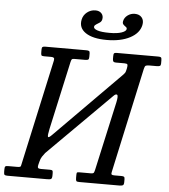

<svg xmlns="http://www.w3.org/2000/svg" viewBox="-101 -1036 962 1092"><g transform="rotate(5 380.0 -490.0)"><path d="M624 -980.5Q650.5 -980.5 664.2 -963.8Q678 -947 672.5 -920.5Q662.5 -873.5 609.8 -846Q557 -818.5 477.5 -818.5Q397.5 -818.5 356.5 -846.2Q315.5 -874 325.5 -921.5Q331 -947.5 352 -964Q373 -980.5 399.5 -980.5Q422 -980.5 434.2 -967Q446.5 -953.5 442.5 -933Q440 -921 430.2 -914Q420.5 -907 411 -901.8Q401.5 -896.5 399.5 -888.5Q397 -876 420 -868Q443 -860 490.5 -860Q533.5 -860 558 -868.5Q582.5 -877 585 -888.5Q587 -897 579.5 -902Q572 -907 565.2 -913.8Q558.5 -920.5 561 -933Q565 -953.5 583.2 -967Q601.5 -980.5 624 -980.5ZM606.5 -669Q609.5 -684.5 607 -689.8Q604.5 -695 589 -695H540Q529.5 -695 526 -700Q522.5 -705 522.5 -714.5V-729Q522.5 -742.5 526 -746.2Q529.5 -750 542.5 -750H777Q789 -750 793.2 -747Q797.5 -744 797.5 -731V-712Q797.5 -701.5 792.2 -698.2Q787 -695 776 -695H733Q716.5 -695 711 -691.5Q705.5 -688 702 -672L571.5 -72Q569 -61.5 572.8 -58.2Q576.5 -55 588 -55H627.5Q637.5 -55 642.5 -52.5Q647.5 -50 647.5 -39V-22Q647.5 -6.5 641 -3.2Q634.5 0 620 0H392.5Q379 0 375.8 -4Q372.5 -8 372.5 -22V-37Q372.5 -47.5 374.2 -51.2Q376 -55 386.5 -55H453.5Q468 -55 471 -60.8Q474 -66.5 477 -80L563.5 -470.5Q571.5 -508 563.8 -513.2Q556 -518.5 542 -503.5L185 -147.5Q176.5 -137 168.5 -124.8Q160.5 -112.5 156.5 -95L151.5 -75Q149 -64 152.5 -59.5Q156 -55 168.5 -55H220.5Q230.5 -55 234 -52Q237.5 -49 237.5 -38V-25Q237.5 -8 232 -4Q226.5 0 210 0H-17.5Q-30 0 -34 -3.5Q-38 -7 -38 -20V-34Q-38 -47.5 -34.5 -51.2Q-31 -55 -17.5 -55H34Q46 -55 50.5 -57.5Q55 -60 56.5 -72L188.5 -675.5Q191 -687.5 186.5 -691.2Q182 -695 171 -695H130.5Q117.5 -695 115.2 -700Q113 -705 113 -718V-731Q113 -743 117.2 -746.5Q121.5 -750 132.5 -750H367Q377 -750 382.2 -747.5Q387.5 -745 387.5 -734V-714Q387.5 -702 383 -698.5Q378.5 -695 367 -695H305Q292 -695 289 -690.8Q286 -686.5 283 -673.5L198 -287.5Q189.5 -248.5 192.8 -241Q196 -233.5 215.5 -253.5L589.5 -631Q594.5 -637 597.8 -641Q601 -645 603.5 -656Z"/></g></svg>

Font: Besley* Narrow
Style: Italic
Weight: 400
Width: 4
Italic angle: -13°
Designer: Owen Earl
Foundry: indestructible type*
Version: Version 3.000; ttfautohint (v1.8.3)